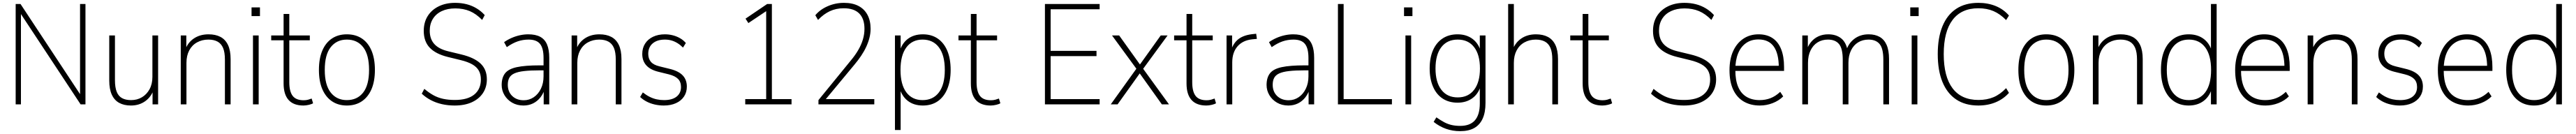

<svg xmlns="http://www.w3.org/2000/svg" viewBox="-20 -733 18085 941"><path d="M90 0V-705H124L563 -40H542V-705H580V0H546L106 -666H127V0Z M899 8Q851 8 817 -10.5Q783 -29 765 -68Q747 -107 747 -167V-484H787V-171Q787 -119 799.5 -88Q812 -57 837.5 -43.5Q863 -30 900 -30Q943 -30 976.5 -50Q1010 -70 1030 -106.5Q1050 -143 1050 -193V-484H1090V0H1051V-110H1061Q1044 -55 1001 -23.5Q958 8 899 8Z M1249 0V-484H1288V-376H1278Q1295 -431 1339 -461.5Q1383 -492 1444 -492Q1493 -492 1527.5 -474Q1562 -456 1580.5 -417.5Q1599 -379 1599 -318V0H1559V-314Q1559 -366 1546 -396.5Q1533 -427 1507 -441Q1481 -455 1443 -455Q1399 -455 1363.5 -435.5Q1328 -416 1308.5 -379Q1289 -342 1289 -292V0Z M1746 -620V-681H1805V-620ZM1756 0V-484H1796V0Z M2110 8Q2041 8 2006 -31Q1971 -70 1971 -147V-450H1884V-484H1971V-635H2011V-484H2155V-450H2011V-156Q2011 -91 2034.5 -60Q2058 -29 2112 -29Q2129 -29 2143.5 -33Q2158 -37 2168 -41L2178 -8Q2170 -2 2149 3Q2128 8 2110 8Z M2415 8Q2355 8 2311 -21.5Q2267 -51 2243 -106.5Q2219 -162 2219 -242Q2219 -322 2243 -378Q2267 -434 2311 -463Q2355 -492 2415 -492Q2476 -492 2520 -463Q2564 -434 2588 -378Q2612 -322 2612 -242Q2612 -162 2588 -106.5Q2564 -51 2520 -21.5Q2476 8 2415 8ZM2415 -30Q2488 -30 2529.5 -83Q2571 -136 2571 -242Q2571 -349 2529.5 -402Q2488 -455 2415 -455Q2344 -455 2302 -402Q2260 -349 2260 -242Q2260 -136 2302 -83Q2344 -30 2415 -30Z M3172 8Q3125 8 3083 -1.5Q3041 -11 3005.5 -29.5Q2970 -48 2941 -75L2959 -109Q2991 -82 3022.5 -64.5Q3054 -47 3091 -39Q3128 -31 3173 -31Q3263 -31 3309.5 -69Q3356 -107 3356 -175Q3356 -211 3341.5 -237Q3327 -263 3295.5 -281Q3264 -299 3214 -311L3124 -333Q3039 -354 2997 -398Q2955 -442 2955 -516Q2955 -576 2982.5 -620Q3010 -664 3060 -688.5Q3110 -713 3175 -713Q3218 -713 3255.5 -703.5Q3293 -694 3325.5 -674.5Q3358 -655 3383 -627L3365 -593Q3323 -636 3278 -655Q3233 -674 3176 -674Q3122 -674 3081.5 -655Q3041 -636 3019 -600.5Q2997 -565 2997 -517Q2997 -460 3028.5 -424.5Q3060 -389 3126 -373L3217 -351Q3309 -329 3353.5 -287Q3398 -245 3398 -176Q3398 -121 3370.5 -79.5Q3343 -38 3292.5 -15Q3242 8 3172 8Z M3655 8Q3610 8 3575.5 -12Q3541 -32 3521.5 -65Q3502 -98 3502 -136Q3502 -188 3526 -218.5Q3550 -249 3608.5 -261.5Q3667 -274 3768 -274H3806V-239H3770Q3704 -239 3660 -234Q3616 -229 3591 -217.5Q3566 -206 3555.5 -186.5Q3545 -167 3545 -138Q3545 -89 3576 -59Q3607 -29 3657 -29Q3696 -29 3727.5 -50.5Q3759 -72 3777.5 -110Q3796 -148 3796 -197V-326Q3796 -394 3771.5 -424.5Q3747 -455 3691 -455Q3651 -455 3614.5 -442.5Q3578 -430 3538 -402L3519 -437Q3543 -454 3571.5 -466.5Q3600 -479 3630 -485.5Q3660 -492 3689 -492Q3740 -492 3772.5 -474.5Q3805 -457 3820.5 -420.5Q3836 -384 3836 -327V0H3797V-118H3807Q3797 -79 3775 -50.5Q3753 -22 3722.5 -7Q3692 8 3655 8Z M3993 0V-484H4032V-376H4022Q4039 -431 4083 -461.5Q4127 -492 4188 -492Q4237 -492 4271.5 -474Q4306 -456 4324.5 -417.5Q4343 -379 4343 -318V0H4303V-314Q4303 -366 4290 -396.5Q4277 -427 4251 -441Q4225 -455 4187 -455Q4143 -455 4107.5 -435.5Q4072 -416 4052.5 -379Q4033 -342 4033 -292V0Z M4640 8Q4608 8 4577 1Q4546 -6 4520 -19.5Q4494 -33 4474 -52L4493 -84Q4517 -65 4541 -53Q4565 -41 4590 -35.5Q4615 -30 4642 -30Q4699 -30 4730 -54.5Q4761 -79 4761 -122Q4761 -158 4740 -179Q4719 -200 4675 -211L4602 -229Q4545 -243 4517 -274.5Q4489 -306 4489 -354Q4489 -396 4509 -427Q4529 -458 4565 -475Q4601 -492 4648 -492Q4677 -492 4704 -485Q4731 -478 4754.5 -464.5Q4778 -451 4795 -431L4775 -399Q4756 -418 4735.5 -430.5Q4715 -443 4693.5 -449Q4672 -455 4648 -455Q4594 -455 4562.5 -428.5Q4531 -402 4531 -355Q4531 -321 4549.5 -299Q4568 -277 4610 -267L4683 -249Q4744 -234 4773 -203.5Q4802 -173 4802 -125Q4802 -85 4782 -55Q4762 -25 4725.5 -8.5Q4689 8 4640 8Z M5212 0V-37H5359V-670H5382L5234 -571L5214 -602L5366 -705H5399V-37H5537V0Z M5726 0V-30L5953 -308Q5984 -345 6005.5 -382Q6027 -419 6038 -456Q6049 -493 6049 -531Q6049 -601 6012.5 -638Q5976 -675 5903 -675Q5850 -675 5806 -654.5Q5762 -634 5723 -593L5704 -626Q5737 -666 5791 -689.5Q5845 -713 5905 -713Q5965 -713 6006.5 -691.5Q6048 -670 6070 -629Q6092 -588 6092 -531Q6092 -499 6084 -467.5Q6076 -436 6061.5 -404.5Q6047 -373 6025.5 -341Q6004 -309 5977 -277L5766 -23V-37H6118V0Z M6263 180V-484H6303V-361H6293Q6308 -424 6351 -458Q6394 -492 6459 -492Q6520 -492 6563.5 -462Q6607 -432 6630.5 -376.5Q6654 -321 6654 -242Q6654 -165 6630.5 -108.5Q6607 -52 6563.5 -22Q6520 8 6459 8Q6394 8 6351 -26.5Q6308 -61 6293 -124H6303V180ZM6457 -30Q6531 -30 6572 -84.5Q6613 -139 6613 -242Q6613 -345 6572 -400Q6531 -455 6457 -455Q6384 -455 6343 -400Q6302 -345 6302 -242Q6302 -139 6343 -84.5Q6384 -30 6457 -30Z M6935 8Q6866 8 6831 -31Q6796 -70 6796 -147V-450H6709V-484H6796V-635H6836V-484H6980V-450H6836V-156Q6836 -91 6859.5 -60Q6883 -29 6937 -29Q6954 -29 6968.5 -33Q6983 -37 6993 -41L7003 -8Q6995 -2 6974 3Q6953 8 6935 8Z M7316 0V-705H7700V-668H7356V-376H7678V-339H7356V-37H7700V0Z M7778 0 7967 -263V-238L7787 -484H7837L7991 -269H7975L8129 -484H8177L7999 -241V-259L8187 0H8137L7974 -228H7989L7826 0Z M8449 8Q8380 8 8345 -31Q8310 -70 8310 -147V-450H8223V-484H8310V-635H8350V-484H8494V-450H8350V-156Q8350 -91 8373.5 -60Q8397 -29 8451 -29Q8468 -29 8482.5 -33Q8497 -37 8507 -41L8517 -8Q8509 -2 8488 3Q8467 8 8449 8Z M8591 0V-484H8630V-375H8621Q8638 -431 8676 -459.5Q8714 -488 8780 -494L8799 -496L8804 -460L8772 -457Q8705 -450 8668 -407.5Q8631 -365 8631 -295V0Z M9025 8Q8980 8 8945.5 -12Q8911 -32 8891.5 -65Q8872 -98 8872 -136Q8872 -188 8896 -218.5Q8920 -249 8978.5 -261.5Q9037 -274 9138 -274H9176V-239H9140Q9074 -239 9030 -234Q8986 -229 8961 -217.5Q8936 -206 8925.5 -186.5Q8915 -167 8915 -138Q8915 -89 8946 -59Q8977 -29 9027 -29Q9066 -29 9097.5 -50.5Q9129 -72 9147.5 -110Q9166 -148 9166 -197V-326Q9166 -394 9141.5 -424.5Q9117 -455 9061 -455Q9021 -455 8984.5 -442.5Q8948 -430 8908 -402L8889 -437Q8913 -454 8941.5 -466.5Q8970 -479 9000 -485.5Q9030 -492 9059 -492Q9110 -492 9142.5 -474.5Q9175 -457 9190.5 -420.5Q9206 -384 9206 -327V0H9167V-118H9177Q9167 -79 9145 -50.5Q9123 -22 9092.5 -7Q9062 8 9025 8Z M9373 0V-705H9413V-37H9752V0Z M9837 -620V-681H9896V-620ZM9847 0V-484H9887V0Z M10231 188Q10178 188 10131.5 171.5Q10085 155 10045 123L10064 91Q10094 112 10119.5 125.5Q10145 139 10172 145Q10199 151 10231 151Q10301 151 10335 111.5Q10369 72 10369 -6V-145H10379Q10365 -81 10321 -46.5Q10277 -12 10213 -12Q10152 -12 10108 -41Q10064 -70 10040.5 -124.5Q10017 -179 10017 -252Q10017 -327 10040.5 -380.5Q10064 -434 10108 -463Q10152 -492 10213 -492Q10277 -492 10321 -457.5Q10365 -423 10379 -359H10369V-484H10409V-10Q10409 56 10389 100Q10369 144 10330 166Q10291 188 10231 188ZM10214 -49Q10288 -49 10329 -102.5Q10370 -156 10370 -252Q10370 -349 10329 -402Q10288 -455 10214 -455Q10140 -455 10099 -402Q10058 -349 10058 -252Q10058 -156 10099 -102.5Q10140 -49 10214 -49Z M10568 0V-705H10608V-376H10597Q10615 -431 10658.5 -461.5Q10702 -492 10763 -492Q10812 -492 10846.5 -474Q10881 -456 10899.5 -417.5Q10918 -379 10918 -318V0H10878V-314Q10878 -366 10865 -396.5Q10852 -427 10826 -441Q10800 -455 10762 -455Q10718 -455 10682.5 -435.5Q10647 -416 10627.5 -379Q10608 -342 10608 -292V0Z M11230 8Q11161 8 11126 -31Q11091 -70 11091 -147V-450H11004V-484H11091V-635H11131V-484H11275V-450H11131V-156Q11131 -91 11154.5 -60Q11178 -29 11232 -29Q11249 -29 11263.5 -33Q11278 -37 11288 -41L11298 -8Q11290 -2 11269 3Q11248 8 11230 8Z M11802 8Q11755 8 11713 -1.5Q11671 -11 11635.5 -29.5Q11600 -48 11571 -75L11589 -109Q11621 -82 11652.5 -64.5Q11684 -47 11721 -39Q11758 -31 11803 -31Q11893 -31 11939.5 -69Q11986 -107 11986 -175Q11986 -211 11971.5 -237Q11957 -263 11925.5 -281Q11894 -299 11844 -311L11754 -333Q11669 -354 11627 -398Q11585 -442 11585 -516Q11585 -576 11612.5 -620Q11640 -664 11690 -688.5Q11740 -713 11805 -713Q11848 -713 11885.5 -703.5Q11923 -694 11955.5 -674.5Q11988 -655 12013 -627L11995 -593Q11953 -636 11908 -655Q11863 -674 11806 -674Q11752 -674 11711.5 -655Q11671 -636 11649 -600.5Q11627 -565 11627 -517Q11627 -460 11658.5 -424.5Q11690 -389 11756 -373L11847 -351Q11939 -329 11983.5 -287Q12028 -245 12028 -176Q12028 -121 12000.5 -79.5Q11973 -38 11922.5 -15Q11872 8 11802 8Z M12335 8Q12270 8 12222 -20Q12174 -48 12148 -103Q12122 -158 12122 -240Q12122 -318 12147.5 -374Q12173 -430 12219 -461Q12265 -492 12326 -492Q12384 -492 12424 -465.5Q12464 -439 12484.5 -387.5Q12505 -336 12505 -262V-235H12148V-271H12483L12468 -259Q12468 -357 12432.5 -406.5Q12397 -456 12325 -456Q12274 -456 12237.5 -430Q12201 -404 12182 -357Q12163 -310 12163 -245V-240Q12163 -169 12183 -122.5Q12203 -76 12241.5 -53Q12280 -30 12334 -30Q12374 -30 12409.5 -43.5Q12445 -57 12478 -88L12499 -56Q12469 -26 12425.5 -9Q12382 8 12335 8Z M12633 0V-484H12672V-376H12662Q12673 -412 12694.5 -438Q12716 -464 12746.5 -478Q12777 -492 12815 -492Q12870 -492 12905.5 -464Q12941 -436 12952 -375H12941Q12956 -428 12998 -460Q13040 -492 13099 -492Q13144 -492 13176 -474Q13208 -456 13225 -417.5Q13242 -379 13242 -318V0H13202V-314Q13202 -392 13176 -423.5Q13150 -455 13098 -455Q13057 -455 13025 -435.5Q12993 -416 12975 -379Q12957 -342 12957 -292V0H12917V-314Q12917 -392 12891 -423.5Q12865 -455 12813 -455Q12772 -455 12740.5 -435.5Q12709 -416 12691 -379Q12673 -342 12673 -292V0Z M13391 -620V-681H13450V-620ZM13401 0V-484H13441V0Z M13869 8Q13777 8 13713.5 -34.5Q13650 -77 13617 -157.5Q13584 -238 13584 -353Q13584 -468 13617 -548.5Q13650 -629 13713.5 -671Q13777 -713 13869 -713Q13936 -713 13991 -690.5Q14046 -668 14084 -624L14064 -592Q14022 -635 13975.5 -655Q13929 -675 13869 -675Q13750 -675 13688 -593Q13626 -511 13626 -353Q13626 -195 13688 -113Q13750 -31 13870 -31Q13929 -31 13975.5 -50.5Q14022 -70 14064 -114L14084 -81Q14046 -38 13991 -15Q13936 8 13869 8Z M14346 8Q14286 8 14242 -21.5Q14198 -51 14174 -106.5Q14150 -162 14150 -242Q14150 -322 14174 -378Q14198 -434 14242 -463Q14286 -492 14346 -492Q14407 -492 14451 -463Q14495 -434 14519 -378Q14543 -322 14543 -242Q14543 -162 14519 -106.5Q14495 -51 14451 -21.5Q14407 8 14346 8ZM14346 -30Q14419 -30 14460.5 -83Q14502 -136 14502 -242Q14502 -349 14460.5 -402Q14419 -455 14346 -455Q14275 -455 14233 -402Q14191 -349 14191 -242Q14191 -136 14233 -83Q14275 -30 14346 -30Z M14673 0V-484H14712V-376H14702Q14719 -431 14763 -461.5Q14807 -492 14868 -492Q14917 -492 14951.5 -474Q14986 -456 15004.5 -417.5Q15023 -379 15023 -318V0H14983V-314Q14983 -366 14970 -396.5Q14957 -427 14931 -441Q14905 -455 14867 -455Q14823 -455 14787.5 -435.5Q14752 -416 14732.5 -379Q14713 -342 14713 -292V0Z M15346 8Q15286 8 15242 -22Q15198 -52 15174.5 -108.5Q15151 -165 15151 -242Q15151 -321 15174 -376.5Q15197 -432 15241 -462Q15285 -492 15346 -492Q15410 -492 15453.5 -458Q15497 -424 15512 -361H15502V-705H15542V0H15502V-124H15512Q15497 -61 15453.5 -26.5Q15410 8 15346 8ZM15347 -30Q15421 -30 15462 -84.5Q15503 -139 15503 -242Q15503 -345 15462 -400Q15421 -455 15347 -455Q15274 -455 15233 -400Q15192 -345 15192 -242Q15192 -139 15233 -84.5Q15274 -30 15347 -30Z M15885 8Q15820 8 15772 -20Q15724 -48 15698 -103Q15672 -158 15672 -240Q15672 -318 15697.5 -374Q15723 -430 15769 -461Q15815 -492 15876 -492Q15934 -492 15974 -465.5Q16014 -439 16034.5 -387.5Q16055 -336 16055 -262V-235H15698V-271H16033L16018 -259Q16018 -357 15982.5 -406.5Q15947 -456 15875 -456Q15824 -456 15787.5 -430Q15751 -404 15732 -357Q15713 -310 15713 -245V-240Q15713 -169 15733 -122.5Q15753 -76 15791.5 -53Q15830 -30 15884 -30Q15924 -30 15959.5 -43.5Q15995 -57 16028 -88L16049 -56Q16019 -26 15975.5 -9Q15932 8 15885 8Z M16181 0V-484H16220V-376H16210Q16227 -431 16271 -461.5Q16315 -492 16376 -492Q16425 -492 16459.5 -474Q16494 -456 16512.5 -417.5Q16531 -379 16531 -318V0H16491V-314Q16491 -366 16478 -396.5Q16465 -427 16439 -441Q16413 -455 16375 -455Q16331 -455 16295.5 -435.5Q16260 -416 16240.5 -379Q16221 -342 16221 -292V0Z M16828 8Q16796 8 16765 1Q16734 -6 16708 -19.5Q16682 -33 16662 -52L16681 -84Q16705 -65 16729 -53Q16753 -41 16778 -35.5Q16803 -30 16830 -30Q16887 -30 16918 -54.5Q16949 -79 16949 -122Q16949 -158 16928 -179Q16907 -200 16863 -211L16790 -229Q16733 -243 16705 -274.5Q16677 -306 16677 -354Q16677 -396 16697 -427Q16717 -458 16753 -475Q16789 -492 16836 -492Q16865 -492 16892 -485Q16919 -478 16942.5 -464.5Q16966 -451 16983 -431L16963 -399Q16944 -418 16923.5 -430.5Q16903 -443 16881.5 -449Q16860 -455 16836 -455Q16782 -455 16750.5 -428.5Q16719 -402 16719 -355Q16719 -321 16737.5 -299Q16756 -277 16798 -267L16871 -249Q16932 -234 16961 -203.5Q16990 -173 16990 -125Q16990 -85 16970 -55Q16950 -25 16913.5 -8.5Q16877 8 16828 8Z M17308 8Q17243 8 17195 -20Q17147 -48 17121 -103Q17095 -158 17095 -240Q17095 -318 17120.5 -374Q17146 -430 17192 -461Q17238 -492 17299 -492Q17357 -492 17397 -465.5Q17437 -439 17457.5 -387.5Q17478 -336 17478 -262V-235H17121V-271H17456L17441 -259Q17441 -357 17405.5 -406.5Q17370 -456 17298 -456Q17247 -456 17210.5 -430Q17174 -404 17155 -357Q17136 -310 17136 -245V-240Q17136 -169 17156 -122.5Q17176 -76 17214.5 -53Q17253 -30 17307 -30Q17347 -30 17382.5 -43.5Q17418 -57 17451 -88L17472 -56Q17442 -26 17398.5 -9Q17355 8 17308 8Z M17770 8Q17710 8 17666 -22Q17622 -52 17598.5 -108.5Q17575 -165 17575 -242Q17575 -321 17598 -376.5Q17621 -432 17665 -462Q17709 -492 17770 -492Q17834 -492 17877.5 -458Q17921 -424 17936 -361H17926V-705H17966V0H17926V-124H17936Q17921 -61 17877.5 -26.5Q17834 8 17770 8ZM17771 -30Q17845 -30 17886 -84.5Q17927 -139 17927 -242Q17927 -345 17886 -400Q17845 -455 17771 -455Q17698 -455 17657 -400Q17616 -345 17616 -242Q17616 -139 17657 -84.5Q17698 -30 17771 -30Z"/></svg>

Font: Nunito Sans 12pt ExtraLight SemiCondensed
Style: Regular
Weight: 200
Width: 4
Version: Version 3.101;gftools[0.9.27]